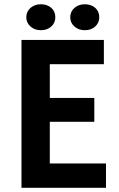

<svg xmlns="http://www.w3.org/2000/svg" viewBox="-20 -889 564 909"><path d="M81.7 0H481.8V-115H215.8V-312.5H426.5V-425.3H215.8V-585H471.8V-700H81.7ZM173.5 -746Q203.7 -746 222.9 -763.6Q242 -781.2 242 -807.4Q242 -834.8 222.9 -851.8Q203.7 -868.8 173.5 -868.8Q144.1 -868.8 124.3 -851.5Q104.5 -834.2 104.5 -807.1Q104.5 -781.2 124.3 -763.6Q144.1 -746 173.5 -746ZM381.5 -746Q411.8 -746 430.9 -763.6Q450 -781.2 450 -807.4Q450 -834.8 430.9 -851.8Q411.8 -868.8 381.5 -868.8Q352.1 -868.8 332.3 -851.5Q312.5 -834.2 312.5 -807.1Q312.5 -781.2 332.3 -763.6Q352.1 -746 381.5 -746Z"/></svg>

Font: Tilda Sans VF
Style: Regular
Weight: 400
Designer: ParaType Ltd
Foundry: ParaType Ltd
Version: Version 1.010